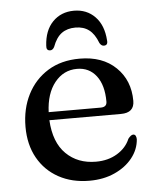

<svg xmlns="http://www.w3.org/2000/svg" viewBox="-51 -718 625 772"><g transform="rotate(-5 262.0 -332.0)"><path d="M482.5 -293Q482.5 -245 428.5 -245H139.5Q144.5 -155 191.5 -108.8Q238.5 -62.5 312 -62.5Q361.5 -62.5 398 -84.8Q434.5 -107 449.5 -143Q461 -158 470 -158Q477 -158 480 -152Q483 -146 483 -138Q480 -97 453 -63Q426 -29 381.2 -8.8Q336.5 11.5 279.5 11.5Q209 11.5 155.2 -18Q101.5 -47.5 71.5 -101Q41.5 -154.5 41.5 -226.5Q41.5 -299.5 70.8 -357Q100 -414.5 153.8 -447.8Q207.5 -481 282 -481Q374 -481 428.2 -428.5Q482.5 -376 482.5 -293ZM268 -441Q213.5 -441 178 -396.8Q142.5 -352.5 139.5 -277.5H349.5Q374.5 -277.5 374.5 -299.5Q374.5 -366 345.8 -403.5Q317 -441 268 -441ZM276 -607Q243 -607 220.5 -590.8Q198 -574.5 184 -536.5Q177.5 -524.5 167.5 -524.5Q151 -524.5 153 -544.5Q156.5 -606 190.2 -640.5Q224 -675 276 -675Q327.5 -675 361 -640.5Q394.5 -606 398.5 -544.5Q401 -524.5 384 -524.5Q374 -524.5 367 -536.5Q353 -573.5 331 -590.2Q309 -607 276 -607Z"/></g></svg>

Font: Fraunces 9pt
Style: Regular
Weight: 400
Version: Version 1.000;[b76b70a41]